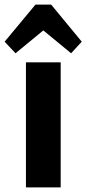

<svg xmlns="http://www.w3.org/2000/svg" viewBox="-46 -809 373 829"><path d="M216 -540V0H66V-540ZM-26 -629 107 -789H175L307 -629L261 -579L98 -713H184L21 -579Z"/></svg>

Font: Pathway Extreme SemiCondensed
Style: Bold
Weight: 700
Width: 4
Version: Version 1.001;gftools[0.9.26]